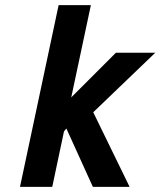

<svg xmlns="http://www.w3.org/2000/svg" viewBox="-20 -730 626 750"><path d="M344.2 -291.5 486.3 0H342.8L239.3 -228L230 -216.8L184.1 0H58.1L209 -710H335L258.3 -349.6L432.6 -523.9H586.4Z"/></svg>

Font: Tuffy
Style: BoldItalic
Weight: 700
Italic angle: -12°
Designer: Thatcher Ulrich, Karoly Barta, Michael Everson
Version: Version 001.271